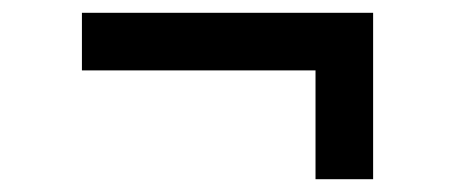

<svg xmlns="http://www.w3.org/2000/svg" viewBox="-20 -370 710 300"><path d="M563 -90H473V-350H563ZM563 -260H108V-350H563Z"/></svg>

Font: Gabarito
Style: Regular
Weight: 400
Designer: Leandro Assis / Alvaro Franca / Felipe Casaprima
Foundry: Naipe Foundry
Version: Version 1.000